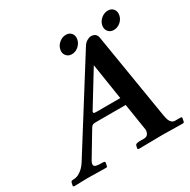

<svg xmlns="http://www.w3.org/2000/svg" viewBox="-164 -887 1030 1041"><g transform="rotate(-30 351.0 -366.0)"><path d="M322 -640.9Q309.6 -656.7 314.5 -679.2Q319.3 -701.7 338.4 -717.3Q357.4 -732.9 379.9 -732.9Q402.3 -732.9 414.3 -717.3Q426.3 -701.7 421.4 -679Q416.5 -656.2 397.9 -640.6Q379.4 -625 356.9 -625Q334.5 -625 322 -640.9ZM577.1 -679.2Q580.1 -693.8 590.1 -706.3Q600.1 -718.8 614 -725.8Q627.9 -732.9 642.6 -732.9Q665 -732.9 677 -717.3Q689 -701.7 684.3 -679Q679.7 -656.2 660.9 -640.6Q642.1 -625 619.6 -625Q597.2 -625 584.7 -640.9Q572.3 -656.7 577.1 -679.2ZM314.5 -288.1H464.4L429.2 -514.2L297.9 -299.8Q296.4 -292.5 299.1 -290.3Q301.8 -288.1 314.5 -288.1ZM164.6 -79.1Q157.2 -66.9 154.8 -59.6Q152.3 -52.2 154.8 -45.4Q157.2 -38.6 168.9 -35.9Q180.7 -33.2 202.1 -33.2Q214.4 -33.2 218.3 -31Q222.2 -28.8 220.7 -22.9L216.8 -2.9L210.9 1Q119.1 -1 95.2 -1L9.8 1L2.4 -2L6.8 -22.9Q8.3 -29.8 13.2 -31.5Q18.1 -33.2 28.8 -33.2Q45.9 -33.2 68.1 -47.9Q90.3 -62.5 108.4 -90.8L445.3 -627Q455.6 -643.1 469.5 -650.6Q483.4 -658.2 493.7 -658.2Q526.9 -658.2 532.2 -627L620.1 -90.8Q623.5 -71.3 627.9 -59.3Q632.3 -47.4 640.6 -40.3Q648.9 -33.2 661.1 -33.2H689Q699.7 -33.2 701.4 -31.2Q703.1 -29.3 701.7 -22.9L697.8 -2.9L691.9 1Q596.2 -1 558.1 -1L413.6 1L406.7 -3.9L411.1 -22.9Q413.1 -32.7 439 -33.2H465.8Q490.7 -33.2 496.6 -59.1Q499 -70.3 497.6 -73.2L471.2 -241.2H287.1Q271.5 -241.2 265.6 -238.8Q259.8 -236.3 253.4 -227.1Z"/></g></svg>

Font: Linux Libertine Slanted
Style: Semibold Slanted
Weight: 600
Designer: Philipp H. Poll
Foundry: Philipp H. Poll
Version: Version 5.1.1